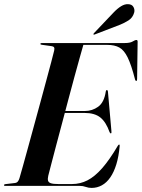

<svg xmlns="http://www.w3.org/2000/svg" viewBox="-32 -911 695 941"><path d="M254.5 -367H384.5Q420 -367 449.2 -388Q478.5 -409 486.5 -463Q487 -466 488.2 -467.8Q489.5 -469.5 491.5 -469.5Q494 -469.5 495.2 -467.8Q496.5 -466 497 -461.5L514 -269.5Q514.5 -263 514.2 -260.8Q514 -258.5 512 -257.5Q510 -257 508.5 -258.2Q507 -259.5 505 -263.5Q487.5 -313 459.8 -335.2Q432 -357.5 382 -357.5H250.5ZM358 0H-6.5Q-9.5 0 -11 -0.8Q-12.5 -1.5 -12.5 -3.5Q-12.5 -5.5 -10.8 -6.8Q-9 -8 -6 -8.5L40.5 -14Q50 -15 55.2 -21.2Q60.5 -27.5 63.5 -38Q69 -57 80 -96Q91 -135 105 -186.5Q119 -238 134.8 -295.5Q150.5 -353 166.2 -410.5Q182 -468 195.5 -518.8Q209 -569.5 219.2 -607.2Q229.5 -645 233.5 -663Q236 -674 232.8 -679Q229.5 -684 219.5 -685L173 -691.5Q169 -692 167.5 -693Q166 -694 166 -696Q166 -698 167.8 -699Q169.5 -700 172.5 -700H578Q605.5 -700 617.8 -707.5Q630 -715 636.5 -715Q643 -715 642.5 -706L640 -525Q640 -520 639.2 -517.2Q638.5 -514.5 636 -514.5Q634 -514.5 632.2 -516.5Q630.5 -518.5 629.5 -523Q611.5 -593 593.8 -629.2Q576 -665.5 552.8 -678.2Q529.5 -691 494 -691H376.5Q370 -669 358.8 -628.5Q347.5 -588 333 -535Q318.5 -482 303 -423.2Q287.5 -364.5 272 -306.2Q256.5 -248 242.8 -196.5Q229 -145 219.2 -106.5Q209.5 -68 204.5 -49.5Q201 -34.5 203.5 -25.5Q206 -16.5 217.8 -12.8Q229.5 -9 253.5 -9H321.5Q361 -9 396.8 -27.2Q432.5 -45.5 468.8 -86.8Q505 -128 545 -196Q549 -202.5 551.5 -202.5Q555.5 -202.5 554.5 -195Q550 -144 538.2 -105.8Q526.5 -67.5 508.5 -41.5Q490.5 -15.5 467.2 -2.8Q444 10 417 10Q401.5 10 388.2 5Q375 0 358 0ZM524 -849Q543.5 -869.5 561.5 -880.5Q579.5 -891.5 596 -890.5Q615 -890 622.2 -876.5Q629.5 -863 625.5 -849Q618.5 -824 597.5 -810.8Q576.5 -797.5 553 -788.5L432 -742Q430.5 -741.5 428.8 -741.2Q427 -741 426 -742.5Q425.5 -743.5 426.2 -745.2Q427 -747 428.5 -748.5Z"/></svg>

Font: Fraunces 120pt SemiBold
Style: Italic
Weight: 600
Italic angle: -16°
Version: Version 1.000;[b76b70a41]